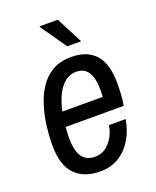

<svg xmlns="http://www.w3.org/2000/svg" viewBox="-138 -804 731 898"><g transform="rotate(-20 228.0 -355.5)"><path d="M205 12Q124 12 79.5 -34.5Q35 -81 35 -179Q35 -224 41 -273.5Q47 -323 61.5 -370Q76 -417 101 -455Q126 -493 164.5 -515.5Q203 -538 258 -538Q337 -538 378.5 -492Q420 -446 420 -349Q420 -324 418.5 -296Q417 -268 412 -239H123Q122 -223 121 -209.5Q120 -196 120 -186Q120 -123 141 -92Q162 -61 205 -61Q249 -61 279 -96Q309 -131 316 -178H399Q391 -127 366.5 -84Q342 -41 301.5 -14.5Q261 12 205 12ZM133 -312H334Q335 -322 335 -331.5Q335 -341 335 -348Q335 -406 315.5 -435.5Q296 -465 258 -465Q222 -465 197 -442.5Q172 -420 156.5 -385Q141 -350 133 -312ZM259 -591 169 -720 170 -723H260L328 -591Z"/></g></svg>

Font: Archivo Narrow
Style: Italic
Weight: 400
Italic angle: -8°
Designer: Hector Gatti
Foundry: Omnibus-Type
Version: Version 3.002